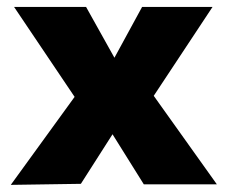

<svg xmlns="http://www.w3.org/2000/svg" viewBox="-20 -530 654 552"><path d="M11 1.5 194.5 -251.5 20.5 -510H227.5L309 -364L388.5 -510H591L422 -254.5L603.5 0H393.5L303.5 -144L212.5 -1.5Z"/></svg>

Font: Geologica Thin Roman
Style: Bold
Weight: 700
Version: Version 1.010;gftools[0.9.28]